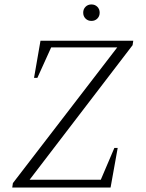

<svg xmlns="http://www.w3.org/2000/svg" viewBox="-20 -843 654 863"><path d="M35 0 38 -20 507 -630H210L148 -493H133L162 -660H579L576 -640L113 -35H433L494 -178H509L477 0ZM391 -749Q375 -749 364.5 -759.5Q354 -770 354 -786Q354 -802 364.5 -812.5Q375 -823 391 -823Q407 -823 417.5 -812.5Q428 -802 428 -786Q428 -770 417.5 -759.5Q407 -749 391 -749Z"/></svg>

Font: Spectral SC ExtraLight
Style: Italic
Weight: 275
Italic angle: -10°
Designer: Jean-Baptiste Levee
Foundry: Production Type
Version: Version 2.001